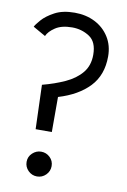

<svg xmlns="http://www.w3.org/2000/svg" viewBox="-79 -716 508 771"><g transform="rotate(10 175.0 -331.0)"><path d="M83 -360Q133 -373 174.5 -392Q216 -411 240.5 -440.5Q265 -470 265 -514Q265 -567 233.5 -587.5Q202 -608 163 -608Q120 -608 94.5 -591Q69 -574 61 -555L10 -584Q14 -593 31.5 -613Q49 -633 81.5 -650.5Q114 -668 163 -668Q209 -668 245.5 -649.5Q282 -631 303.5 -597Q325 -563 325 -518Q325 -442 280 -394.5Q235 -347 155 -323V-180H89ZM127 6Q106 6 91 -9Q76 -24 76 -45Q76 -66 91.5 -80.5Q107 -95 127 -95Q148 -95 163 -80.5Q178 -66 178 -45Q178 -24 163 -9Q148 6 127 6Z"/></g></svg>

Font: Lil Grotesk
Style: Regular
Weight: 400
Designer: Bastien Sozeau
Foundry: NBR — Bastien Sozeau
Version: Version 4.002; ttfautohint (v1.8.4.7-5d5b)